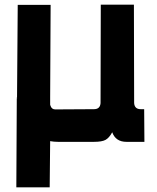

<svg xmlns="http://www.w3.org/2000/svg" viewBox="-20 -608 671 823"><path d="M383 -140Q409 -140 411 -166L412 -588H554L555 -166Q557 -140 583 -140H598L599 0H522Q476 0 461 -41Q448 -17 432.5 -8.5Q417 0 383 0H229Q211 0 195 -3L193 195H50L52 -191H53Q52 -189 52.5 -187Q53 -185 53 -183V-191L56 -587H197L195 -191V-159L196 -156Q201 -139 217 -139Z"/></svg>

Font: Covid19
Style: Regular
Weight: 400
Designer: Peter Wiegel
Foundry: (c) CAT - Ing. Peter Wiegel.  for Rudolf Maass + Partner GmbH
Version: Version 001.000